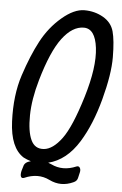

<svg xmlns="http://www.w3.org/2000/svg" viewBox="-57 -772 573 905"><g transform="rotate(5 230.0 -319.5)"><path d="M75.7 48.8 82.5 25.9Q86.9 5.9 115.7 -1Q96.7 -6.8 80.6 -15.1Q16.6 -55.2 11.2 -179.7Q5.9 -304.2 37.4 -400.1Q68.8 -496.1 105.7 -565.4Q142.6 -634.8 199.7 -683.3Q256.8 -731.9 305.7 -731.9Q354.5 -731.9 394.5 -709Q434.6 -686 446 -644.5Q457.5 -603 458 -522.9Q458.5 -442.9 426 -321.5Q393.6 -200.2 341.8 -116.2Q283.7 -22 197.8 -1Q205.6 2 212.9 4.9Q268.6 32.2 332.5 4.9Q342.8 1 348.1 9.5Q353.5 18.1 350.6 30.8L344.7 56.2Q341.8 73.2 324.7 80.1Q266.6 106.9 210.7 79.3Q154.8 51.8 90.8 80.1Q79.6 84 75.7 75.4Q71.8 66.9 75.7 48.8ZM120.6 -384.8Q93.8 -292 92.8 -216.1Q91.8 -140.1 110.4 -100.1Q128.9 -60.1 171.4 -63.5Q213.9 -66.9 255.9 -123.5Q297.9 -180.2 341.8 -324.7Q385.7 -469.2 374.8 -559.6Q363.8 -649.9 309.8 -649.9Q255.9 -649.9 208.3 -586.9Q160.6 -523.9 120.6 -384.8Z"/></g></svg>

Font: Allan
Style: Regular
Weight: 400
Designer: Anton Koovit
Foundry: Anton Koovit
Version: Version 1.002